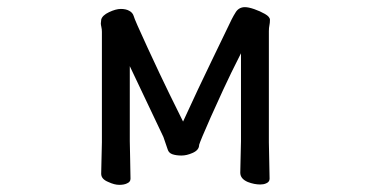

<svg xmlns="http://www.w3.org/2000/svg" viewBox="-20 -507 1040 537"><path d="M265 -109V-418Q265 -425 263.5 -431.5Q262 -438 262 -441.5Q262 -445 263 -451V-452Q266 -464 285 -473Q304 -482 318 -482Q332 -482 341 -477Q351 -472 354 -462Q356 -453 393 -373Q430 -293 454 -244L492 -167Q536 -263 572 -337L628 -453Q633 -463 640 -474Q649 -487 665 -487Q675 -487 691 -481.5Q707 -476 721 -468Q735 -460 735 -451.5Q735 -443 733.5 -436Q732 -429 732 -420V-109Q732 -99 733 -58.5Q734 -18 734 -7Q734 2 724 6Q717 9 708 9Q691 9 673 2Q652 -7 652 -24Q652 -32 653 -68.5Q654 -105 654 -112V-358Q625 -301 604.5 -256.5Q584 -212 569.5 -179.5Q555 -147 546.5 -126.5Q538 -106 537 -102Q537 -87 518 -79Q502 -72 487.5 -72Q473 -72 462.5 -75.5Q452 -79 449 -89Q439 -119 437 -124Q364 -277 343 -322V-112Q343 -107 344 -63Q345 -19 345 -7Q345 2 335 6Q327 10 313.5 10Q300 10 283 2Q263 -6 263 -21Q263 -30 264 -66Q265 -102 265 -109Z"/></svg>

Font: Moon Stars Kai HW
Style: Bold
Weight: 700
Designer: GuiWonder
Version: Version 1.101